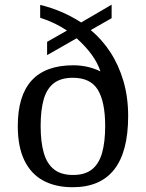

<svg xmlns="http://www.w3.org/2000/svg" viewBox="-20 -782 617 812"><path d="M287.1 9.8Q214.8 9.8 162.8 -18.3Q110.8 -46.4 83 -104Q55.2 -161.6 55.2 -249Q55.2 -505.9 290 -505.9Q352.1 -505.9 404.8 -480Q382.3 -549.8 304.2 -620.1L179.2 -548.8V-605L263.2 -652.8Q213.4 -686.5 149.9 -707V-761.2Q243.2 -738.8 323.2 -687L452.1 -762.2V-705.1L363.8 -654.8Q411.1 -615.7 446.5 -561.5Q481.9 -507.3 502 -439.2Q522 -371.1 522 -291Q522 9.8 287.1 9.8ZM289.1 -42Q338.9 -42 368.7 -65.4Q398.4 -88.9 411.6 -135Q424.8 -181.2 424.8 -249Q424.8 -351.1 393.8 -402.1Q362.8 -453.1 288.1 -453.1Q237.8 -453.1 208 -430.4Q178.2 -407.7 165 -362.3Q151.9 -316.9 151.9 -249Q151.9 -181.2 165.3 -135Q178.7 -88.9 208.7 -65.4Q238.8 -42 289.1 -42Z"/></svg>

Font: Satisar Sharada
Style: Regular
Weight: 400
Designer: Vinodh Rajan & Sunil Mahnoori
Version: 2.2